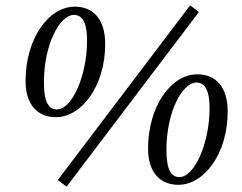

<svg xmlns="http://www.w3.org/2000/svg" viewBox="-20 -686 910 721"><path d="M230 15 727 -641 694 -666 197 -10 230 15ZM190 -246C286 -246 375 -362 375 -521C375 -614 330 -661 261 -661C162 -661 76 -540 76 -382C76 -294 120 -246 190 -246ZM194 -275C165 -275 145 -298 145 -377C145 -519 204 -630 258 -630C285 -630 307 -608 307 -534C307 -401 250 -275 194 -275ZM650 8C746 8 835 -108 835 -267C835 -360 790 -407 721 -407C622 -407 536 -286 536 -128C536 -40 580 8 650 8ZM654 -21C625 -21 605 -44 605 -123C605 -265 664 -376 718 -376C745 -376 767 -354 767 -280C767 -147 710 -21 654 -21Z"/></svg>

Font: Source Serif Variable
Style: Italic
Weight: 389
Italic angle: -12°
Designer: Frank Grießhammer
Foundry: Adobe Systems Incorporated
Version: Version 3.001;hotconv 1.0.111;makeotfexe 2.5.65597